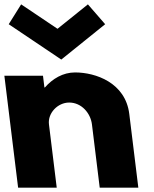

<svg xmlns="http://www.w3.org/2000/svg" viewBox="-23 -860 704 880"><path d="M73.9 -840 17 -749 257.9 -587 459 -749 379.9 -840 240.6 -728ZM237 0H60L-3 -513H174L180.6 -459H182.6C217.7 -499 265.2 -528 321.2 -528C415.2 -528 551.9 -481 569.5 -338L611 0H434L398.4 -290C392.1 -341 351.1 -390 294.1 -390C241.1 -390 195.1 -341 201.4 -290Z"/></svg>

Font: Hussar
Style: BdOpOblOne
Weight: 700
Foundry: Cannot Into Space Fonts
Version: Version 2.00